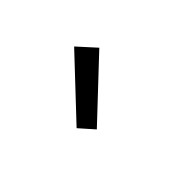

<svg xmlns="http://www.w3.org/2000/svg" viewBox="-29 -1012 658 658"><g transform="rotate(45 300.0 -683.0)"><path d="M331 -558 127 -750 191 -808 383 -604Z"/></g></svg>

Font: Iosevka Mono
Style: Regular
Weight: 400
Designer: Belleve Invis
Foundry: Belleve Invis
Version: Version 11.1.1